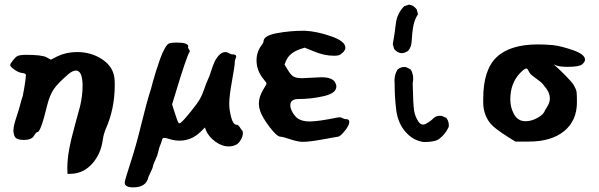

<svg xmlns="http://www.w3.org/2000/svg" viewBox="-20 -613 2588 830"><path d="M24 -332Q24 -337 35.5 -351.5Q47 -366 54 -370Q64 -376 94 -376Q158 -376 180 -366L200 -355L227 -369Q266 -388 313 -388Q375 -388 422.5 -356Q470 -324 475 -273Q476 -264 476 -244Q476 -143 437 -55Q428 -34 424 -7Q416 52 379.5 93.5Q343 135 292 138L272 139L271 114Q271 76 279 32.5Q287 -11 304.5 -74.5Q322 -138 326 -153Q337 -199 337 -241Q337 -308 308 -308Q294 -308 275 -292Q230 -253 212.5 -227.5Q195 -202 184 -158Q156 -42 142 -42Q136 -42 127 -26Q116 -8 83 -8Q52 -8 44 -22Q38 -34 38 -49Q38 -67 49 -100.5Q60 -134 61 -138Q74 -184 74 -185Q78 -191 85 -233.5Q92 -276 92 -289Q92 -296 73 -298Q59 -300 41.5 -312.5Q24 -325 24 -332Z M519 176Q519 168 545 88Q568 18 591 -76.5Q614 -171 633 -230Q633 -231 639.5 -254.5Q646 -278 654 -304Q662 -330 672 -358Q682 -386 693 -405Q704 -424 713 -426Q723 -429 744 -429Q794 -429 794 -412L793 -411Q793 -410 793 -409Q792 -406 797 -399.5Q802 -393 800 -390Q785 -365 735 -198L724 -162L732 -136Q748 -85 752 -82Q754 -80 756 -80Q765 -80 812 -140Q834 -167 844 -184.5Q854 -202 863 -228.5Q872 -255 880 -272Q884 -279 891.5 -302.5Q899 -326 906 -342.5Q913 -359 926 -373.5Q939 -388 955 -388Q962 -388 970 -383Q978 -378 984 -378Q1001 -378 1001 -369Q1001 -366 998 -358.5Q995 -351 995 -347Q995 -328 983 -263.5Q971 -199 971 -164Q971 -137 979.5 -105.5Q988 -74 1002 -74Q1010 -74 1017 -62.5Q1024 -51 1026 -50Q1030 -46 1030 -38Q1030 -25 1021.5 -9.5Q1013 6 1002 12Q986 20 969 20Q939 20 910.5 -1Q882 -22 870 -50L866 -62L849 -45Q809 -5 756 -5Q735 -5 716 -11Q697 -17 690 -17Q685 -17 683 -14Q681 -11 679 -3Q677 5 674 11Q668 24 664.5 41.5Q661 59 653 75Q641 101 641 107Q641 111 631.5 130.5Q622 150 622 151Q613 197 556 197Q519 197 519 176Z M1089 -352Q1089 -389 1111 -418Q1119 -428 1119 -433Q1119 -459 1176.5 -469.5Q1234 -480 1289 -480H1298Q1348 -478 1410.5 -456.5Q1473 -435 1473 -407Q1473 -392 1452 -378Q1445 -372 1424 -372Q1380 -372 1334 -392L1297 -407L1276 -400Q1231 -384 1217 -351L1210 -334L1224 -311Q1237 -289 1249 -282Q1261 -275 1287 -275Q1295 -275 1325.5 -277Q1356 -279 1369 -279Q1415 -279 1428 -258Q1434 -248 1434 -239Q1434 -210 1380 -197.5Q1326 -185 1271 -185Q1235 -185 1235 -158Q1235 -136 1257 -110Q1276 -88 1319 -88Q1356 -88 1439 -105Q1443 -106 1449 -106Q1455 -106 1461.5 -102Q1468 -98 1476 -98Q1490 -98 1490 -86Q1490 -71 1470 -46.5Q1450 -22 1440 -22Q1438 -22 1378.5 -11Q1319 0 1292 0H1282Q1261 -2 1231.5 -12Q1202 -22 1193 -22Q1177 -22 1145 -64.5Q1113 -107 1104 -135Q1099 -152 1099 -165Q1099 -194 1117 -224Q1132 -248 1132 -252Q1132 -256 1120 -270Q1089 -307 1089 -352Z M1812 1Q1766 -5 1733 -43Q1700 -81 1693 -136.5Q1686 -192 1686 -251Q1682 -284 1698 -312Q1714 -326 1735 -323L1755 -313Q1771 -288 1764 -253Q1766 -161 1770 -135.5Q1774 -110 1788 -88.5Q1802 -67 1822.5 -78.5Q1843 -90 1855 -103Q1869 -115 1890 -112L1910 -103Q1922 -87 1920 -65L1910 -46Q1896 -26 1878.5 -12.5Q1861 1 1812 1ZM1744 -393Q1731 -384 1717 -383Q1698 -384 1684 -401L1678 -422Q1686 -465 1691 -509.5Q1696 -554 1727 -586L1748 -593Q1767 -591 1781 -573L1787 -552Q1773 -530 1767.5 -504Q1762 -478 1759 -429Q1757 -408 1744 -393Z M2069 -165V-187Q2069 -311 2127 -366Q2185 -421 2306 -421Q2336 -421 2370 -418Q2406 -414 2457.5 -396Q2509 -378 2509 -355Q2509 -346 2497 -335Q2484 -324 2433 -324Q2392 -324 2376 -334L2374 -335Q2373 -335 2380.5 -328.5Q2388 -322 2399.5 -311Q2411 -300 2423 -288Q2435 -276 2446.5 -263Q2458 -250 2462 -242Q2471 -226 2472.5 -215.5Q2474 -205 2474 -171Q2474 -91 2418.5 -46Q2363 -1 2267 -1H2208L2179 -19Q2120 -56 2102 -77Q2071 -113 2069 -165ZM2186 -183Q2186 -148 2202.5 -118.5Q2219 -89 2252 -89Q2278 -89 2304.5 -104Q2331 -119 2336 -136Q2337 -138 2347 -154.5Q2357 -171 2357 -188Q2357 -209 2341.5 -230.5Q2326 -252 2315 -260.5Q2304 -269 2280 -287Q2273 -292 2268.5 -300Q2264 -308 2261.5 -312.5Q2259 -317 2255 -317Q2248 -317 2228 -297Q2186 -253 2186 -183Z"/></svg>

Font: NaniFont Regular
Style: Regular
Weight: 400
Designer: Nanigashitei
Version: Version 1.036